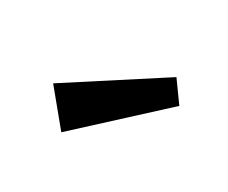

<svg xmlns="http://www.w3.org/2000/svg" viewBox="-43 -854 421 355"><g transform="rotate(-30 167.5 -676.5)"><path d="M263.2 -600.1 49.8 -667 82 -752.9 285.2 -648.9Z"/></g></svg>

Font: Neutral Grotesk
Style: Regular
Weight: 400
Designer: Nawras Khrais
Foundry: Nawras Khrais
Version: Version 1.000;PS 001.000;hotconv 1.0.88;makeotf.lib2.5.64775